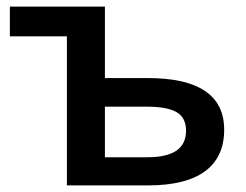

<svg xmlns="http://www.w3.org/2000/svg" viewBox="-20 -560 742 580"><path d="M9.8 -540H296.9V-324.2H425.8Q657.2 -324.2 657.2 -168Q657.2 -85.4 599.4 -42.7Q541.5 0 428.2 0H182.1V-450.2H9.8ZM542 -165Q542 -204.6 513.4 -221.2Q484.9 -237.8 422.9 -237.8H296.9V-85H425.8Q542 -85 542 -165Z"/></svg>

Font: Open Sans
Style: SemiBold
Weight: 600
Foundry: Ascender Corporation
Version: Version 1.10